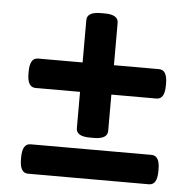

<svg xmlns="http://www.w3.org/2000/svg" viewBox="-47 -650 694 696"><g transform="rotate(5 300.0 -301.5)"><path d="M292 -150Q242 -150 242 -180V-312H80Q50 -312 50 -362V-369Q50 -419 80 -419H242V-573Q242 -603 292 -603H306Q356 -603 356 -573V-419H520Q550 -419 550 -369V-362Q550 -312 520 -312H356V-180Q356 -150 306 -150ZM80 0Q50 0 50 -50V-57Q50 -107 80 -107H520Q550 -107 550 -57V-50Q550 0 520 0Z"/></g></svg>

Font: Asap Expanded
Style: Bold
Weight: 700
Width: 7
Designer: Pablo Cosgaya
Foundry: Omnibus-Type
Version: Version 3.001; ttfautohint (v1.8.4.7-5d5b)